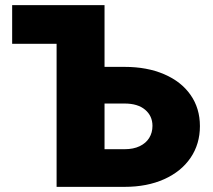

<svg xmlns="http://www.w3.org/2000/svg" viewBox="-20 -727 830 747"><path d="M386.7 -466.8H464.8Q552.2 -466.8 618.7 -438.2Q685.1 -409.7 721.4 -357.7Q757.8 -305.7 757.8 -236.3Q757.8 -166.5 721.4 -113Q685.1 -59.6 618.7 -29.8Q552.2 0 464.8 0H200.2V-556.6H27.3V-707H386.7ZM464.8 -146.5Q499 -146.5 523.4 -158.2Q547.9 -169.9 560.5 -190.4Q573.2 -210.9 573.2 -237.3Q573.2 -275.9 544.7 -300Q516.1 -324.2 464.8 -324.2H386.7V-146.5Z"/></svg>

Font: Pretendard JP Black
Style: Regular
Weight: 900
Designer: Base glyphs from Inter by Rasmus Andersson; Hangeul glyphs from Noto Sans CJK(Source Han Sans) by Jang Soo-young and Kan
Foundry: Kil Hyung-jin
Version: Version 1.309